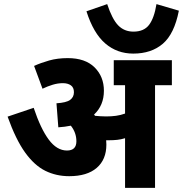

<svg xmlns="http://www.w3.org/2000/svg" viewBox="-20 -915 891 935"><path d="M498 -211Q498 -138 451 -97.5Q404 -57 317 -57Q254 -57 201 -83Q148 -109 102.5 -172Q57 -235 17 -347L144 -390Q178 -288 217.5 -235Q257 -182 306 -182Q352 -182 352 -227Q352 -269 325 -303Q296 -297 264 -295L255 -412Q303 -415 321.5 -428.5Q340 -442 340 -466Q340 -489 325 -499.5Q310 -510 286 -510Q262 -510 237 -502.5Q212 -495 187 -483L146 -594Q179 -609 219.5 -620.5Q260 -632 310 -632Q395 -632 440.5 -587Q486 -542 486 -473Q486 -402 438 -357Q440 -354 443 -351Q455 -350 468 -349Q481 -348 497 -348Q522 -348 544.5 -351Q567 -354 589 -362V-500H534V-622H817V-500H735V0H589V-242Q570 -236 551 -234Q532 -232 512 -232Q505 -232 497 -232Q498 -221 498 -211ZM851 -863Q829 -750 773 -702Q717 -654 629 -654Q550 -654 492.5 -703.5Q435 -753 401 -860L502 -895Q526 -822 555.5 -791.5Q585 -761 630 -761Q681 -761 706 -794Q731 -827 742 -895Z"/></svg>

Font: Noto Sans Devanagari UI SemiCondensed ExtraBold
Style: Regular
Weight: 800
Width: 4
Designer: Jelle Bosma - Monotype Design Team
Foundry: Monotype Imaging Inc.
Version: Version 2.004; ttfautohint (v1.8.4.7-5d5b)